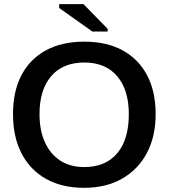

<svg xmlns="http://www.w3.org/2000/svg" viewBox="-20 -900 818 930"><path d="M733.9 -347.2Q733.9 -238.8 691.2 -158.4Q648.4 -78.1 570.6 -34.2Q492.7 9.8 387.7 9.8Q280.3 9.8 203.1 -33.4Q126 -76.7 84.5 -156.7Q43 -236.8 43 -347.2Q43 -457.5 84.2 -536.1Q125.5 -614.7 202.9 -656.5Q280.3 -698.2 388.7 -698.2Q496.6 -698.2 573.7 -656.2Q650.9 -614.3 692.4 -535.6Q733.9 -457 733.9 -347.2ZM604 -347.2Q604 -464.4 547.6 -530.8Q491.2 -597.2 388.7 -597.2Q284.7 -597.2 228 -531.2Q171.4 -465.3 171.4 -347.2Q171.4 -268.6 197.5 -210.9Q223.6 -153.3 272 -122.1Q320.3 -90.8 387.7 -90.8Q491.7 -90.8 547.9 -157.7Q604 -224.6 604 -347.2ZM501.5 -760.3V-747.1H427.7L266.6 -861.3V-879.9H384.3Z"/></svg>

Font: Arimo SemiBold
Style: Regular
Weight: 600
Designer: Steve Matteson
Foundry: Monotype Imaging Inc.
Version: Version 1.33